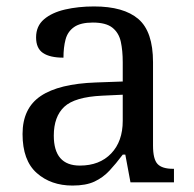

<svg xmlns="http://www.w3.org/2000/svg" viewBox="-20 -566 603 596"><path d="M205 10Q138 10 94 -29Q50 -68 50 -150Q50 -230 106.5 -268Q163 -306 278 -310L361 -313V-373Q361 -409 355 -436.5Q349 -464 329 -480Q309 -496 268 -496Q230 -496 210 -482Q190 -468 183.5 -443.5Q177 -419 177 -387Q135 -387 113.5 -401.5Q92 -416 92 -450Q92 -485 116.5 -506Q141 -527 182 -536.5Q223 -546 272 -546Q364 -546 409.5 -507Q455 -468 455 -373V-114Q455 -72 469 -57Q483 -42 517 -42H520V0H385L369 -86H361Q340 -58 320 -36.5Q300 -15 273.5 -2.5Q247 10 205 10ZM228 -52Q289 -52 325 -89.5Q361 -127 361 -191V-272L297 -269Q212 -265 179.5 -234.5Q147 -204 147 -145Q147 -52 228 -52Z"/></svg>

Font: Noto Serif Dogra
Style: Regular
Weight: 400
Designer: Ek Type
Foundry: Ek Type
Version: Version 1.005